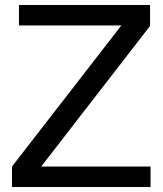

<svg xmlns="http://www.w3.org/2000/svg" viewBox="-20 -749 651 769"><path d="M581 -729V-645L145 -82H583V0H28V-82L466 -647H56V-729Z"/></svg>

Font: Ekushey Bangla
Style: Regular
Weight: 400
Designer: Al Mamun Sumon
Foundry: Al Mamun Sumon
Version: Version 1.0